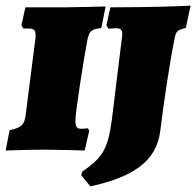

<svg xmlns="http://www.w3.org/2000/svg" viewBox="-33 -530 695 680"><path d="M398 -390 363 -105C349 -2 331 28 258 78L255 91L287 130C445 96 520 37 534 -62C548 -176 570 -320 585 -391C590 -420 595 -424 625 -431L642 -510C642 -510 564 -506 477 -505L358 -504L344 -441L351 -428C351 -428 366 -430 378 -430C394 -430 400 -425 400 -409C400 -404 399 -398 398 -390ZM277 -391C284 -420 289 -426 326 -431L341 -507C341 -507 227 -504 193 -504H57L43 -441C45 -437 47 -433 50 -429H68C86 -429 93 -424 93 -406C93 -401 93 -396 92 -390L59 -132C55 -89 45 -78 1 -69L-13 3C-13 3 75 0 128 0C162 0 267 3 267 3L283 -67L278 -76C278 -76 270 -74 254 -74C240 -74 234 -80 234 -103C234 -134 265 -330 277 -391Z"/></svg>

Font: Alegreya SC Black
Style: Italic
Weight: 900
Italic angle: -7°
Designer: Juan Pablo del Peral
Foundry: Huerta Tipografica
Version: Version 2.007;PS 002.007;hotconv 1.0.88;makeotf.lib2.5.64775